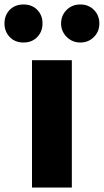

<svg xmlns="http://www.w3.org/2000/svg" viewBox="-71 -838 464 858"><path d="M72 -569H250V0H72ZM-51 -733Q-51 -770 -27.5 -794Q-4 -818 34 -818Q72 -818 95.5 -794Q119 -770 119 -733Q119 -697 95.5 -672.5Q72 -648 34 -648Q-4 -648 -27.5 -672.5Q-51 -697 -51 -733ZM202 -733Q202 -769 226.5 -793.5Q251 -818 288 -818Q325 -818 349 -793.5Q373 -769 373 -733Q373 -697 348.5 -672.5Q324 -648 288 -648Q252 -648 227 -673Q202 -698 202 -733Z"/></svg>

Font: Merged Yaku Han JP Black
Style: Regular
Weight: 900
Designer: Ryoko NISHIZUKA 西塚涼子 (kana, bopomofo & ideographs); Paul D. Hunt (Latin, Greek & Cyrillic); Sandoll Communications 산돌커뮤니
Foundry: Adobe
Version: Version 2.004